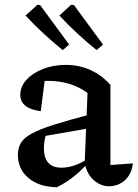

<svg xmlns="http://www.w3.org/2000/svg" viewBox="-20 -774 577 805"><path d="M437 7Q404 7 375 -17Q346 -41 335 -89L347 -384Q279 -435 179 -435Q162 -435 144 -433Q126 -431 110 -427L170 -457L151 -308Q108 -313 86.5 -330.5Q65 -348 65 -376Q65 -411 91 -439.5Q117 -468 160.5 -485Q204 -502 256 -502Q312 -502 360 -480Q408 -458 443 -418V-82L537 -89Q534 -59 520 -37.5Q506 -16 484 -4.5Q462 7 437 7ZM219 11Q144 10 99.5 -27.5Q55 -65 55 -125Q55 -153 67.5 -174.5Q80 -196 113 -214Q146 -232 207.5 -251.5Q269 -271 365 -296V-238L140 -199L174 -214Q169 -199 166.5 -183Q164 -167 164 -153Q164 -113 182 -92Q200 -71 238 -71Q265 -71 294 -81Q323 -91 356 -113V-98Q327 -65 294.5 -38Q262 -11 219 11ZM243 -564Q201 -598 162 -634Q123 -670 87 -709L137 -754L148 -753L270 -587ZM385 -564Q343 -598 304 -634Q265 -670 229 -709L278 -754L290 -753L412 -587Z"/></svg>

Font: Piazzolla Thin SemiBold
Style: Regular
Weight: 600
Version: Version 2.005